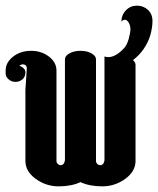

<svg xmlns="http://www.w3.org/2000/svg" viewBox="-40 -660 560 680"><path d="M50 -342 55 -417Q55 -432 40 -432Q34 -432 29 -427Q50 -419 50 -403.5Q50 -388 39.5 -379Q29 -370 15 -370Q1 -370 -9.5 -379Q-20 -388 -20 -400V-410Q-20 -439 6.5 -459.5Q33 -480 70 -480Q107 -480 133.5 -459.5Q160 -439 160 -410V-90Q160 -84 164.5 -79.5Q169 -75 175 -75Q181 -75 185 -79.5Q189 -84 189 -90H190V-450Q190 -462 206 -471Q222 -480 245 -480Q268 -480 284 -471Q300 -462 300 -450V-90Q300 -84 304.5 -79.5Q309 -75 315 -75Q321 -75 325 -79.5Q329 -84 329 -90H330V-460Q362 -449 400 -490Q410 -501 416 -523Q422 -545 422 -557Q422 -569 416 -579.5Q410 -590 402.5 -590Q395 -590 390 -583Q390 -607 406 -623.5Q422 -640 445 -640Q468 -640 484 -625Q500 -610 500 -586Q500 -562 492 -534Q475 -481 431 -447Q440 -439 440 -430V-90Q440 -53 403.5 -26.5Q367 0 322 0Q277 0 245 -15Q213 0 168 0Q123 0 86.5 -26.5Q50 -53 50 -90Z"/></svg>

Font: SOV_ThonBuri
Style: Book
Weight: 400
Version: Version 1.00